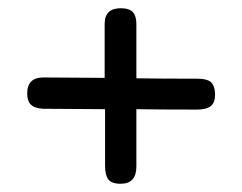

<svg xmlns="http://www.w3.org/2000/svg" viewBox="-20 -539 587 466"><path d="M502 -309Q502 -290 491.5 -281.5Q481 -273 458 -273Q372 -273 311 -274V-135Q311 -93 273 -93Q251 -93 243 -103.5Q235 -114 235 -137V-274L85 -275Q64 -276 55 -285Q46 -294 46 -312Q46 -351 85 -351L234 -350V-481Q234 -519 273 -519Q294 -519 302.5 -509.5Q311 -500 311 -481V-349Q369 -348 459 -348Q484 -348 493 -338.5Q502 -329 502 -309Z"/></svg>

Font: Mali Medium
Style: Regular
Weight: 500
Version: Version 1.000; ttfautohint (v1.6)